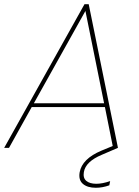

<svg xmlns="http://www.w3.org/2000/svg" viewBox="-38 -703 659 913"><path d="M363.8 -683.1H383.8L522.9 0L445.8 33.2Q369.1 65.4 360.8 115.2Q356 143.1 372.3 157Q388.7 170.9 419.9 170.9Q448.7 170.9 485.8 158.2L481.9 178.2Q449.2 189.9 418 189.9Q377.9 189.9 356.2 171.4Q334.5 152.8 340.8 116.2Q352.5 51.8 444.8 13.2L498 -8.8L460.9 -193.8H112.8L4.9 0H-18.1ZM457 -211.9 368.2 -650.9 123 -211.9Z"/></svg>

Font: SVN-Poppins Thin
Style: Italic
Weight: 100
Italic angle: -10°
Designer: Ninad Kale (Devanagari), Jonny Pinhorn (Latin)
Foundry: Indian Type Foundry
Version: Version 3.002 2017